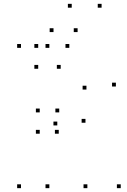

<svg xmlns="http://www.w3.org/2000/svg" viewBox="-20 -969 660 999"><path d="M278.1 -316.4V-336.4H258.1V-316.4ZM434.6 10V-10H414.6V10ZM608.2 10V-10H588.2V10ZM424.7 -330.4V-350.4H404.7V-330.4ZM236.8 -720V-740H216.8V-720ZM89.2 -720V-740H69.2V-720ZM89.2 10V-10H69.2V10ZM236.8 10V-10H216.8V10ZM186.7 -273.3V-293.3H166.7V-273.3ZM285.7 -273.3V-293.3H265.7V-273.3ZM583 -518.9V-538.9H563V-518.9ZM340.7 -720V-740H320.7V-720ZM178.8 -720V-740H158.8V-720ZM178.8 -611.2V-631.2H158.8V-611.2ZM295.8 -611.2V-631.2H275.8V-611.2ZM429.8 -503V-523H409.8V-503ZM288.2 -384.2V-404.2H268.2V-384.2ZM186.7 -384.2V-404.2H166.7V-384.2ZM353.2 -929V-949H333.2V-929ZM508.6 -929V-949H488.6V-929ZM383.8 -802.1V-822.1H363.8V-802.1ZM258.4 -802.1V-822.1H238.4V-802.1Z"/></svg>

Font: Monaspace Neon Dots Var
Style: Regular
Weight: 400
Designer: Riley Cran and the Lettermatic Team
Version: Version 1.100 (Monaspace Neon Dots)